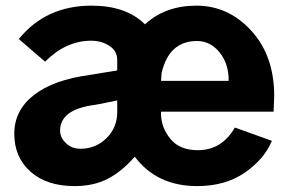

<svg xmlns="http://www.w3.org/2000/svg" viewBox="-20 -625 995 663"><path d="M29.3 -163.1Q29.3 -244.1 97.2 -296.9Q165 -349.6 290 -366.2Q356.4 -377 384.8 -381.8V-418Q384.8 -449.2 357.4 -466.8Q330.1 -484.4 294.9 -484.4Q208 -484.4 135.7 -412.1L44.9 -490.2Q138.7 -605.5 295.9 -605.5Q416 -605.5 480.5 -541Q550.8 -605.5 658.2 -605.5Q768.6 -605.5 847.7 -519Q926.8 -432.6 926.8 -293.9Q926.8 -286.1 924.8 -239.3H536.1V-229.5Q537.1 -183.6 568.8 -145Q600.6 -106.4 663.1 -106.4Q746.1 -106.4 791 -184.6L918.9 -138.7Q892.6 -75.2 825.2 -28.8Q757.8 17.6 661.1 17.6Q521.5 17.6 445.3 -84Q401.4 -33.2 352.5 -7.8Q303.7 17.6 237.3 17.6Q141.6 17.6 85.4 -32.2Q29.3 -82 29.3 -163.1ZM187.5 -173.8Q187.5 -150.4 207.5 -130.9Q227.5 -111.3 257.8 -111.3Q310.5 -111.3 347.7 -147.9Q384.8 -184.6 384.8 -237.3V-278.3Q378.9 -277.3 352.1 -271.5Q325.2 -265.6 306.6 -262.7Q187.5 -247.1 187.5 -173.8ZM536.1 -345.7H769.5Q770.5 -403.3 738.8 -443.4Q707 -483.4 660.2 -483.4Q563.5 -483.4 538.1 -373Z"/></svg>

Font: Gothic A1 Black
Style: Regular
Weight: 900
Version: Version 2.50